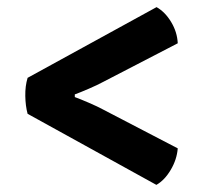

<svg xmlns="http://www.w3.org/2000/svg" viewBox="-20 -585 580 539"><path d="M419.5 -565Q443.5 -551.5 460.5 -523.2Q477.5 -495 479 -463.5L269.5 -355Q255 -347 229.5 -336Q204 -325 190 -320V-312.5Q204 -307.5 229.5 -296.5Q255 -285.5 269.5 -277.5L479 -168.5Q476.5 -137 459.2 -108Q442 -79 419 -66L57.5 -265.5Q51.5 -287.5 51 -315.5Q50.5 -343.5 57.5 -366.5Z"/></svg>

Font: Signika SC SemiBold
Style: Regular
Weight: 600
Designer: Anna Giedryś
Foundry: Anna Giedryś
Version: Version 2.000; ttfautohint (v1.8.3) -l 8 -r 50 -G 200 -x 9 -